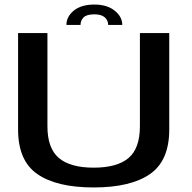

<svg xmlns="http://www.w3.org/2000/svg" viewBox="-20 -820 842 844"><path d="M391.5 4Q229 4 144.2 -54.8Q59.5 -113.5 59.5 -250.5V-674.5H188.5V-265Q188.5 -168 238.8 -125.5Q289 -83 391.8 -83Q494.5 -83 544.8 -125.2Q595 -167.5 595 -265V-674.5H724V-250.5Q724 -113.5 639.2 -54.8Q554.5 4 391.5 4ZM395 -800Q450.5 -800 484 -773.2Q517.5 -746.5 517.5 -710.5H455.5Q455.5 -730 440.8 -743.5Q426 -757 395 -757Q360.5 -757 347.2 -743.2Q334 -729.5 334 -710.5H272Q272 -746.5 304.2 -773.2Q336.5 -800 395 -800Z"/></svg>

Font: Anybody ExtraExpanded Medium
Style: Regular
Weight: 500
Width: 8
Designer: Tyler Finck
Foundry: Etcetera Type Company
Version: Version 1.010; ttfautohint (v1.8.3) -l 8 -r 50 -G 200 -x 14 